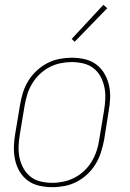

<svg xmlns="http://www.w3.org/2000/svg" viewBox="-20 -767 540 795"><path d="M197 8Q169 8 142.5 2Q116 -4 95.5 -19Q75 -34 61.5 -56.5Q48 -79 42.5 -105Q37 -131 37.5 -158.5Q38 -186 43 -213L63 -333Q67 -358 75 -383.5Q83 -409 97 -432Q111 -455 131.5 -474Q152 -493 176 -505.5Q200 -518 226 -523Q252 -528 277 -528Q304 -528 330.5 -522Q357 -516 377.5 -501Q398 -486 411.5 -463.5Q425 -441 431 -415Q437 -389 436 -361.5Q435 -334 430 -307L411 -187Q406 -162 398 -136.5Q390 -111 376 -88Q362 -65 342 -46Q322 -27 298 -14.5Q274 -2 248 3Q222 8 197 8ZM197 -10Q220 -10 243.5 -15Q267 -20 289 -31.5Q311 -43 329.5 -60.5Q348 -78 360.5 -99.5Q373 -121 380.5 -144Q388 -167 391 -190L411 -310Q415 -334 416 -359Q417 -384 412 -407Q407 -430 396 -450.5Q385 -471 366.5 -485Q348 -499 324.5 -504.5Q301 -510 276 -510Q253 -510 229.5 -505Q206 -500 184 -488.5Q162 -477 144 -459.5Q126 -442 113 -420.5Q100 -399 93 -376Q86 -353 82 -330L62 -210Q58 -186 57 -161Q56 -136 61 -113Q66 -90 77.5 -69.5Q89 -49 107 -35Q125 -21 148.5 -15.5Q172 -10 197 -10ZM289 -594 277 -606 408 -747 424 -733Z"/></svg>

Font: Iosevka SS04 Thin Oblique
Style: Regular
Weight: 100
Italic angle: -9°
Monospace: yes
Designer: Belleve Invis
Foundry: Belleve Invis
Version: Version 19.0.0; ttfautohint (v1.8.4)